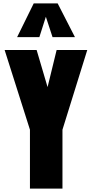

<svg xmlns="http://www.w3.org/2000/svg" viewBox="-20 -1102 537 1122"><path d="M80 -885 177 -1082H317L418 -885H287L248 -1004L210 -885ZM155 0V-344L7 -810H194L258 -593L311 -810H490L345 -344V0Z"/></svg>

Font: Oswald Heavy
Style: Regular
Weight: 400
Designer: Vernon Adams
Foundry: Vernon Adams
Version: Version 4.101